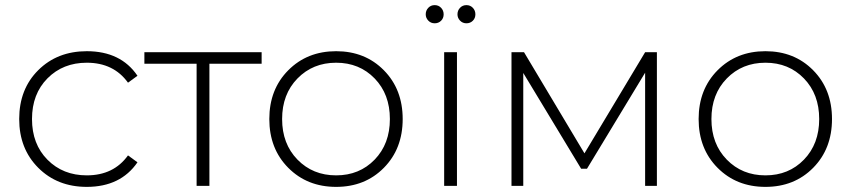

<svg xmlns="http://www.w3.org/2000/svg" viewBox="-20 -726 3326 750"><path d="M319 4Q204 4 129.5 -70.5Q55 -145 55 -261Q55 -378 129.5 -452Q204 -526 319 -526Q452 -526 517 -430L480 -403Q424 -481 319 -481Q226 -481 165.5 -420Q105 -359 105 -261Q105 -163 165.5 -102Q226 -41 319 -41Q424 -41 480 -119L517 -92Q451 4 319 4Z M1002 -522V-477H798V0H748V-477H544V-522Z M1479.5 -70.5Q1406 4 1293 4Q1180 4 1106 -70.5Q1032 -145 1032 -261Q1032 -377 1106 -451.5Q1180 -526 1293 -526Q1406 -526 1479.5 -451.5Q1553 -377 1553 -261Q1553 -145 1479.5 -70.5ZM1142 -102.5Q1202 -41 1293 -41Q1384 -41 1443.5 -102.5Q1503 -164 1503 -261Q1503 -358 1443.5 -419.5Q1384 -481 1293 -481Q1202 -481 1142 -419.5Q1082 -358 1082 -261Q1082 -164 1142 -102.5Z M1643 -670Q1643 -685 1653 -695.5Q1663 -706 1678 -706Q1693 -706 1703 -695.5Q1713 -685 1713 -670Q1713 -655 1703 -645Q1693 -635 1678 -635Q1663 -635 1653 -645.5Q1643 -656 1643 -670ZM1767 -670Q1767 -685 1777 -695.5Q1787 -706 1802 -706Q1817 -706 1827 -695.5Q1837 -685 1837 -670Q1837 -655 1827 -645Q1817 -635 1802 -635Q1787 -635 1777 -645.5Q1767 -656 1767 -670ZM1715 0V-522H1765V0Z M2500 -522H2546V0H2500V-442L2273 -67H2250L2024 -441V0H1978V-522H2027L2263 -127Z M3156.5 -70.5Q3083 4 2970 4Q2857 4 2783 -70.5Q2709 -145 2709 -261Q2709 -377 2783 -451.5Q2857 -526 2970 -526Q3083 -526 3156.5 -451.5Q3230 -377 3230 -261Q3230 -145 3156.5 -70.5ZM2819 -102.5Q2879 -41 2970 -41Q3061 -41 3120.5 -102.5Q3180 -164 3180 -261Q3180 -358 3120.5 -419.5Q3061 -481 2970 -481Q2879 -481 2819 -419.5Q2759 -358 2759 -261Q2759 -164 2819 -102.5Z"/></svg>

Font: mBank Light
Style: Regular
Weight: 300
Designer: Julieta Ulanovsky
Foundry: Julieta Ulanovsky
Version: Version 7.200;PS 007.200;hotconv 1.0.88;makeotf.lib2.5.64775